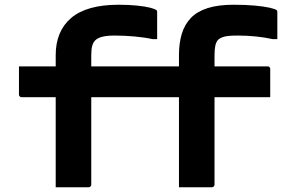

<svg xmlns="http://www.w3.org/2000/svg" viewBox="-20 -790 1240 810"><path d="M365 -11Q365 -7 362 -3.5Q359 0 354 0Q318 0 284.5 0Q251 0 215 0Q215 -25 215 -50Q215 -75 215 -100Q215 -163 215 -219Q215 -275 215 -329Q215 -383 215 -439Q215 -495 215 -558Q215 -608 231.5 -647.5Q248 -687 280.5 -714.5Q313 -742 363 -756Q413 -770 480 -770Q523 -770 557.5 -766.5Q592 -763 613.5 -757.5Q635 -752 640 -747Q642 -746 642.5 -743.5Q643 -741 643 -739Q643 -711 643 -682.5Q643 -654 643 -625H623Q592 -632 549 -636Q506 -640 463 -640Q440 -640 424 -637.5Q408 -635 398 -630.5Q388 -626 382 -620Q373 -611 369 -596.5Q365 -582 365 -556Q365 -515 365 -460.5Q365 -406 365 -345Q365 -284 365 -222.5Q365 -161 365 -106.5Q365 -52 365 -11ZM1120 -380H71Q68 -380 65.5 -381.5Q63 -383 61.5 -385.5Q60 -388 60 -391Q60 -423 60 -451Q60 -479 60 -510H1109Q1113 -510 1115 -508.5Q1117 -507 1118.5 -505Q1120 -503 1120 -499Q1120 -468 1120 -440Q1120 -412 1120 -380ZM885 -11Q885 -7 882 -3.5Q879 0 874 0Q838 0 804.5 0Q771 0 735 0Q735 -25 735 -50Q735 -75 735 -100Q735 -163 735 -219Q735 -275 735 -329Q735 -383 735 -439Q735 -495 735 -558Q735 -608 747 -647.5Q759 -687 785.5 -714.5Q812 -742 856.5 -756Q901 -770 966 -770Q1015 -770 1054 -766.5Q1093 -763 1117.5 -757.5Q1142 -752 1147 -747Q1149 -746 1149.5 -743.5Q1150 -741 1150 -739Q1150 -711 1150 -682.5Q1150 -654 1150 -625H1130Q1099 -632 1061 -636Q1023 -640 983 -640Q944 -640 927 -635.5Q910 -631 901 -623Q892 -614 888.5 -598Q885 -582 885 -556Q885 -515 885 -460.5Q885 -406 885 -345Q885 -284 885 -222.5Q885 -161 885 -106.5Q885 -52 885 -11Z"/></svg>

Font: Recursive Monospace ExtraBold
Style: Regular
Weight: 800
Version: Version 1.047